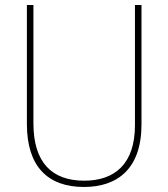

<svg xmlns="http://www.w3.org/2000/svg" viewBox="-20 -734 669 764"><path d="M543 -239V-714H517V-236C517 -81 436 -15 315 -15C187 -15 113 -87 113 -243V-714H87V-240C87 -73 169 10 314 10C447 10 543 -62 543 -239Z"/></svg>

Font: Noto Sans Armenian SemiCondensed Thin
Style: Regular
Weight: 100
Width: 4
Designer: Monotype Design Team
Foundry: Monotype Imaging Inc.
Version: Version 2.008